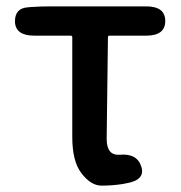

<svg xmlns="http://www.w3.org/2000/svg" viewBox="-20 -570 568 603"><path d="M365 8Q332 13 299 13Q265 13 235 -27Q207 -64 207 -140V-453Q207 -458 202 -458H88Q29 -458 27 -501Q26 -544 67 -547L78 -548Q109 -550 140 -550H439Q499 -550 499 -504Q499 -458 439 -458H324Q319 -458 319 -453L315 -134Q315 -81 356 -84Q411 -89 424 -46Q437 -4 375 6Z"/></svg>

Font: Resource Han Rounded CN Medium
Style: Regular
Weight: 500
Designer: Cyano Hao (round all glyphs); Ryoko NISHIZUKA 西塚涼子 (kana, bopomofo & ideographs); Paul D. Hunt (Latin, Greek & Cyrillic)
Foundry: Cyano Hao
Version: 0.990